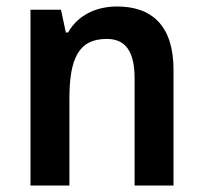

<svg xmlns="http://www.w3.org/2000/svg" viewBox="-20 -572 626 592"><path d="M341 -552C279 -552 221 -527 190 -472H183L168 -542H74V0H194V-267C194 -391 222 -452 309 -452C369 -452 395 -411 395 -330V0H515V-357C515 -491 450 -552 341 -552Z"/></svg>

Font: Noto Sans Gujarati UI SemiCondensed SemiBold
Style: Regular
Weight: 600
Width: 4
Designer: Jelle Bosma - Monotype Design Team, Universal Thirst
Foundry: Monotype Imaging Inc.
Version: Version 2.106